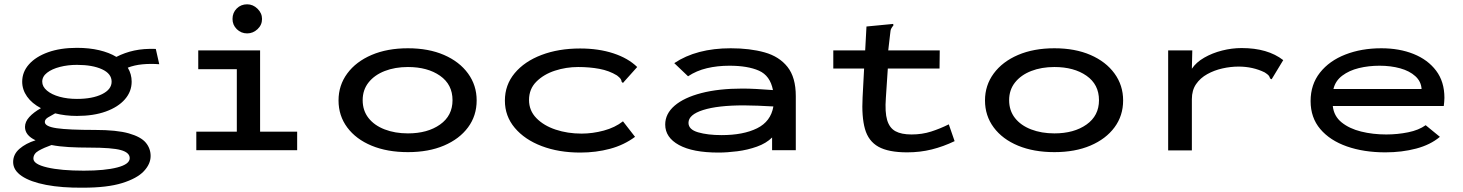

<svg xmlns="http://www.w3.org/2000/svg" viewBox="-20 -697 6790 891"><path d="M337 -159Q283 -159 236 -171Q217 -161 202.5 -152Q188 -143 188 -131Q188 -110 243 -102Q298 -94 421 -94Q522 -94 578 -78Q634 -62 656.5 -35Q679 -8 679 27Q679 64 647.5 97.5Q616 131 547 152.5Q478 174 365 174Q267 175 194 161Q121 147 81 120Q41 93 41 55Q41 19 70.5 -6.5Q100 -32 145 -46Q96 -69 96 -108Q96 -132 116 -154Q136 -176 170 -195Q128 -217 105.5 -249Q83 -281 83 -318Q83 -363 114.5 -398.5Q146 -434 203 -454.5Q260 -475 337 -475Q394 -475 440.5 -464Q487 -453 520 -433Q559 -453 603 -462.5Q647 -472 703 -470L719 -399Q678 -402 641 -398.5Q604 -395 573 -383Q591 -353 591 -318Q591 -272 559.5 -236Q528 -200 471 -179.5Q414 -159 337 -159ZM337 -238Q409 -238 453.5 -260Q498 -282 498 -318Q498 -355 453.5 -375.5Q409 -396 337 -396Q295 -396 258 -386.5Q221 -377 198.5 -359.5Q176 -342 176 -318Q176 -295 198 -276.5Q220 -258 256.5 -248Q293 -238 337 -238ZM135 39Q135 65 199 80Q263 95 369 95Q467 95 524.5 80Q582 65 582 37Q582 11 541 -0.5Q500 -12 395 -12Q344 -12 299.5 -14.5Q255 -17 219 -24Q185 -12 160 2Q135 16 135 39Z M891 0V-86H1079V-376H900V-463H1187V-86H1359V0ZM1127 -542Q1099 -542 1079 -561.5Q1059 -581 1059 -609Q1059 -638 1078.5 -657.5Q1098 -677 1127 -677Q1154 -677 1175 -656.5Q1196 -636 1196 -609Q1196 -581 1175 -561.5Q1154 -542 1127 -542Z M1873 9Q1777 9 1704.5 -21Q1632 -51 1591.5 -105.5Q1551 -160 1551 -231Q1551 -301 1591.5 -356Q1632 -411 1704.5 -442Q1777 -473 1873 -473Q1969 -473 2040.5 -442Q2112 -411 2152 -356Q2192 -301 2192 -231Q2192 -160 2152 -106Q2112 -52 2040.5 -21.5Q1969 9 1873 9ZM1873 -78Q1964 -78 2022 -119Q2080 -160 2080 -232Q2080 -305 2022 -345.5Q1964 -386 1873 -386Q1813 -386 1765.5 -367.5Q1718 -349 1690.5 -314.5Q1663 -280 1663 -232Q1663 -184 1690 -149.5Q1717 -115 1765 -96.5Q1813 -78 1873 -78Z M2673 11Q2573 11 2494 -19Q2415 -49 2369 -103.5Q2323 -158 2323 -230Q2323 -303 2368.5 -357.5Q2414 -412 2493 -442Q2572 -472 2672 -472Q2758 -472 2826.5 -449.5Q2895 -427 2937 -386L2877 -319L2871 -312L2865 -317Q2864 -325 2860 -331Q2856 -337 2843 -347Q2807 -369 2761.5 -377.5Q2716 -386 2663 -386Q2607 -386 2555 -369Q2503 -352 2469 -318Q2435 -284 2435 -233Q2435 -184 2469 -149Q2503 -114 2558.5 -95.5Q2614 -77 2679 -77Q2730 -77 2782 -91Q2834 -105 2871 -134L2927 -62Q2876 -24 2811 -6.5Q2746 11 2673 11Z M3314 11Q3195 11 3131 -24Q3067 -59 3067 -119Q3067 -169 3110.5 -206.5Q3154 -244 3234.5 -265Q3315 -286 3426 -286Q3454 -286 3491.5 -284Q3529 -282 3567 -279Q3554 -346 3502 -369Q3450 -392 3365 -392Q3309 -392 3260.5 -380.5Q3212 -369 3173 -343L3109 -404Q3212 -473 3371 -473Q3460 -473 3528 -454Q3596 -435 3634.5 -386.5Q3673 -338 3673 -251V0H3563V-59Q3536 -32 3492.5 -16.5Q3449 -1 3401.5 5Q3354 11 3314 11ZM3175 -127Q3175 -96 3219.5 -83Q3264 -70 3329 -70Q3429 -70 3493 -101.5Q3557 -133 3569 -203Q3535 -205 3497.5 -206.5Q3460 -208 3432 -208Q3311 -208 3243 -186.5Q3175 -165 3175 -127Z M4190 10Q4103 10 4056.5 -16Q4010 -42 3994 -98.5Q3978 -155 3983 -246L3990 -379H3847V-463H3995L4001 -574L4115 -585L4125 -586L4126 -579Q4120 -572 4116 -564.5Q4112 -557 4111 -541L4102 -463H4341L4340 -379H4100L4091 -243Q4086 -176 4097 -139.5Q4108 -103 4135.5 -88Q4163 -73 4210 -73Q4259 -73 4301 -86.5Q4343 -100 4383 -120L4410 -42Q4358 -17 4304 -3.5Q4250 10 4190 10Z M4873 9Q4777 9 4704.5 -21Q4632 -51 4591.5 -105.5Q4551 -160 4551 -231Q4551 -301 4591.5 -356Q4632 -411 4704.5 -442Q4777 -473 4873 -473Q4969 -473 5040.5 -442Q5112 -411 5152 -356Q5192 -301 5192 -231Q5192 -160 5152 -106Q5112 -52 5040.5 -21.5Q4969 9 4873 9ZM4873 -78Q4964 -78 5022 -119Q5080 -160 5080 -232Q5080 -305 5022 -345.5Q4964 -386 4873 -386Q4813 -386 4765.5 -367.5Q4718 -349 4690.5 -314.5Q4663 -280 4663 -232Q4663 -184 4690 -149.5Q4717 -115 4765 -96.5Q4813 -78 4873 -78Z M5401 -463H5513L5511 -378Q5531 -408 5568.5 -429.5Q5606 -451 5651.5 -462.5Q5697 -474 5742 -474Q5863 -474 5935 -418L5886 -337L5881 -329L5874 -333Q5872 -341 5867.5 -346.5Q5863 -352 5849 -361Q5794 -388 5728 -388Q5691 -388 5653 -379.5Q5615 -371 5582.5 -353Q5550 -335 5530.5 -306.5Q5511 -278 5511 -237V1H5401Z M6409 10Q6309 10 6230.5 -17.5Q6152 -45 6107 -98Q6062 -151 6062 -228Q6062 -305 6105.5 -360Q6149 -415 6223.5 -444Q6298 -473 6390 -473Q6474 -473 6540 -446.5Q6606 -420 6644.5 -369Q6683 -318 6683 -243Q6683 -234 6682 -224Q6681 -214 6680 -205H6165Q6170 -158 6206 -129Q6242 -100 6296.5 -86.5Q6351 -73 6413 -73Q6465 -73 6514.5 -83Q6564 -93 6596 -116L6662 -62Q6618 -25 6552 -7.5Q6486 10 6409 10ZM6168 -284H6577Q6575 -319 6548 -343.5Q6521 -368 6477.5 -380Q6434 -392 6382 -392Q6331 -392 6286 -381Q6241 -370 6209 -346Q6177 -322 6168 -284Z"/></svg>

Font: Inconsolata ExtraExpanded SemiBold
Style: Regular
Weight: 600
Width: 8
Monospace: yes
Designer: Raph Levien, Cyreal, Brenton Simpson
Foundry: Raph Levien, Cyreal, Google
Version: Version 3.001; ttfautohint (v1.8.2.53-6de2)